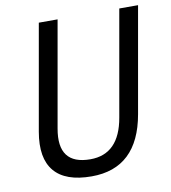

<svg xmlns="http://www.w3.org/2000/svg" viewBox="-80 -762 749 841"><g transform="rotate(-10 295.0 -341.5)"><path d="M260.7 9.8Q144.5 9.8 95.2 -49.1Q45.9 -107.9 65.9 -222.7L148.9 -693.4H232.4L149.4 -222.7Q121.1 -64.9 268.1 -64.9Q396.5 -64.9 423.8 -222.7L506.8 -693.4H590.3L507.3 -222.7Q466.3 9.8 260.7 9.8Z"/></g></svg>

Font: Cascadia Mono PL SemiLight
Style: Italic
Weight: 350
Italic angle: -10°
Monospace: yes
Designer: Aaron Bell
Foundry: Saja Typeworks
Version: Version 2404.023; ttfautohint (v1.8.4)